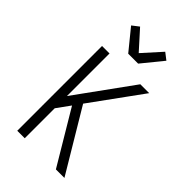

<svg xmlns="http://www.w3.org/2000/svg" viewBox="-288 -1080 1177 1177"><g transform="rotate(45 300.0 -492.0)"><path d="M110 0V-735H175V-366L442 -735H519L278 -403L519 0H445L238 -347L175 -260V0ZM257 -815 147 -950 191 -984 300 -863 409 -984 453 -950 343 -815Z"/></g></svg>

Font: Iosevka Aile Light
Style: Regular
Weight: 300
Designer: Belleve Invis
Foundry: Belleve Invis
Version: Version 27.3.5; ttfautohint (v1.8.4)